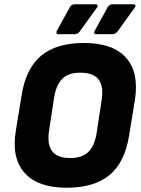

<svg xmlns="http://www.w3.org/2000/svg" viewBox="-20 -867 660 898"><path d="M291 11Q157 11 95 -58.5Q33 -128 54 -255L81 -421Q101 -547 172.5 -606.5Q244 -666 373 -666Q508 -666 569.5 -597Q631 -528 611 -400L584 -234Q564 -108 492.5 -48.5Q421 11 291 11ZM307 -128Q362 -127 392 -155Q422 -183 432 -245L455 -396Q466 -462 441.5 -494.5Q417 -527 357 -527Q303 -528 273 -500Q243 -472 233 -410L210 -259Q199 -193 223.5 -160.5Q248 -128 307 -128ZM254 -707Q246 -707 244.5 -712Q243 -717 246 -723L307 -834Q315 -847 330 -847H427Q434 -847 436 -842Q438 -837 433 -831L353 -720Q344 -707 329 -707ZM430 -707Q423 -707 421 -712Q419 -717 423 -723L484 -834Q492 -847 506 -847H603Q611 -847 613 -842Q615 -837 610 -831L530 -720Q520 -707 505 -707Z"/></svg>

Font: Sofia Sans Semi Condensed Black
Style: Italic
Weight: 900
Italic angle: -9°
Version: Version 4.100